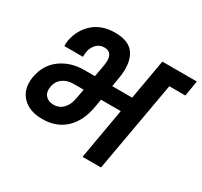

<svg xmlns="http://www.w3.org/2000/svg" viewBox="-153 -955 1222 1161"><g transform="rotate(30 458.0 -374.5)"><path d="M234 -185Q275 -185 301.5 -213Q328 -241 336 -289L348 -355H277Q233 -355 202.5 -332.5Q172 -310 165 -270Q158 -231 178 -208Q198 -185 234 -185ZM219 -76Q126 -76 77.5 -129Q29 -182 44 -269Q61 -361 129.5 -410.5Q198 -460 292 -460H366L381 -543Q398 -639 329 -639Q298 -639 276 -617.5Q254 -596 247 -559Q244 -541 245 -525H115Q114 -541 117 -564Q133 -647 191.5 -698Q250 -749 342 -749Q444 -749 480 -687Q516 -625 497 -520L487 -460H626L675 -740H916L898 -632H786L674 0H545L607 -355H469L459 -296Q440 -191 378 -133.5Q316 -76 219 -76Z"/></g></svg>

Font: Poppins SemiBold
Style: Italic
Weight: 600
Italic angle: -10°
Designer: Ninad Kale (Devanagari), Jonny Pinhorn (Latin)
Foundry: Indian Type Foundry
Version: Version 3.200;PS 1.000;hotconv 16.6.54;makeotf.lib2.5.65590